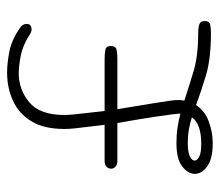

<svg xmlns="http://www.w3.org/2000/svg" viewBox="-58 -536 599 522"><g transform="rotate(-90 241.0 -274.5)"><path d="M113.3 4.9Q70.3 4.9 50 -10.3Q29.8 -25.4 29.8 -43.9Q29.8 -62.5 50 -78.1Q70.3 -93.8 113.3 -93.8Q136.2 -93.8 155.8 -90.8Q175.3 -87.9 193.4 -83V-87.4Q193.4 -90.8 191.9 -103.3Q190.4 -115.7 185.3 -150.4Q180.2 -185.1 168 -254.4H65.4Q54.2 -254.4 49.1 -259.8Q43.9 -265.1 43.9 -271.5Q43.9 -278.3 49.1 -283.7Q54.2 -289.1 65.4 -289.1H163.1L153.8 -367.7Q152.8 -376 152.3 -383.8Q151.9 -391.6 151.9 -398.9Q151.9 -454.1 172.9 -488.3Q193.8 -522.5 228.8 -538.3Q263.7 -554.2 304.7 -554.2Q332 -554.2 364.3 -547.6Q396.5 -541 428.7 -517.6Q437.5 -511.2 437.5 -500.5Q437.5 -491.2 428.2 -488.3Q418.9 -485.4 407.7 -493.2Q378.9 -511.7 351.1 -517.1Q323.2 -522.5 303.2 -522.5Q258.8 -522.5 224.4 -493.9Q189.9 -465.3 189.9 -398.4Q189.9 -386.7 191.4 -372.6L200.7 -289.1H343.3Q357.4 -289.1 367.4 -286.9Q377.4 -284.7 377.4 -272Q377.4 -259.3 367.9 -256.8Q358.4 -254.4 343.3 -254.4H205.6Q216.3 -189.5 221.7 -156.7Q227.1 -124 228.8 -110.6Q230.5 -97.2 230.5 -89.4Q230.5 -80.6 229 -72.3Q267.6 -59.6 309.3 -47.1Q351.1 -34.7 411.1 -34.7Q426.8 -34.7 436 -31.7Q445.3 -28.8 445.3 -17.6Q445.3 -4.4 436 -2.2Q426.8 0 412.1 0Q342.8 0 298.1 -13.4Q253.4 -26.9 216.8 -40.5Q201.2 -16.6 172.1 -5.9Q143.1 4.9 113.3 4.9ZM111.8 -26.4Q165.5 -26.4 183.6 -51.8Q167 -57.1 150.1 -60.1Q133.3 -63 113.3 -63Q87.9 -63 76.9 -57.1Q65.9 -51.3 65.9 -44.4Q65.9 -37.6 76.2 -32Q86.4 -26.4 111.8 -26.4Z"/></g></svg>

Font: Gruppo
Style: Regular
Weight: 400
Designer: Vernon Adams
Foundry: Vernon Adams
Version: Version 1.001; ttfautohint (v1.8.4.7-5d5b);gftools[0.9.28]